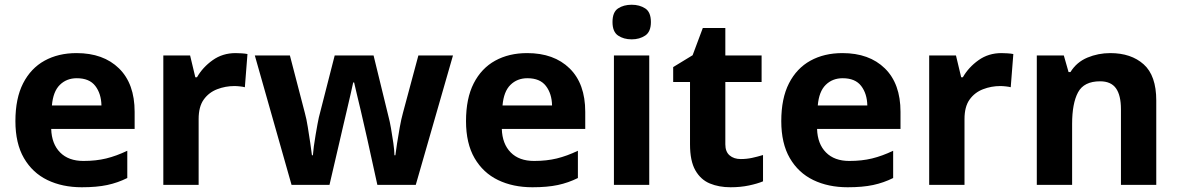

<svg xmlns="http://www.w3.org/2000/svg" viewBox="-20 -780 4973 810"><path d="M303 -556Q416 -556 482 -491.5Q548 -427 548 -308V-236H196Q198 -173 233.5 -137Q269 -101 332 -101Q385 -101 428 -111.5Q471 -122 517 -144V-29Q477 -9 432.5 0.5Q388 10 325 10Q243 10 180 -20.5Q117 -51 81 -113Q45 -175 45 -269Q45 -365 77.5 -428.5Q110 -492 168 -524Q226 -556 303 -556ZM304 -450Q261 -450 232.5 -422Q204 -394 199 -335H408Q407 -385 382 -417.5Q357 -450 304 -450Z M974 -556Q985 -556 1000 -555Q1015 -554 1024 -552L1013 -412Q1006 -414 992.5 -415.5Q979 -417 969 -417Q931 -417 896 -403.5Q861 -390 839.5 -360Q818 -330 818 -278V0H669V-546H782L804 -454H811Q835 -496 877 -526Q919 -556 974 -556Z M1530 -191Q1526 -208 1518.5 -241.5Q1511 -275 1502 -313.5Q1493 -352 1485 -384.5Q1477 -417 1474 -432H1470Q1467 -417 1459.5 -384.5Q1452 -352 1443 -313.5Q1434 -275 1426 -241Q1418 -207 1414 -189L1370 0H1210L1055 -546H1203L1266 -304Q1273 -279 1278.5 -244Q1284 -209 1289 -176.5Q1294 -144 1296 -125H1300Q1301 -139 1304 -162.5Q1307 -186 1311.5 -211Q1316 -236 1319.5 -256.5Q1323 -277 1325 -284L1392 -546H1556L1620 -284Q1624 -270 1629.5 -239Q1635 -208 1639.5 -176Q1644 -144 1644 -125H1648Q1650 -142 1655 -174.5Q1660 -207 1666.5 -243Q1673 -279 1680 -304L1745 -546H1891L1734 0H1572Z M2204 -556Q2317 -556 2383 -491.5Q2449 -427 2449 -308V-236H2097Q2099 -173 2134.5 -137Q2170 -101 2233 -101Q2286 -101 2329 -111.5Q2372 -122 2418 -144V-29Q2378 -9 2333.5 0.5Q2289 10 2226 10Q2144 10 2081 -20.5Q2018 -51 1982 -113Q1946 -175 1946 -269Q1946 -365 1978.5 -428.5Q2011 -492 2069 -524Q2127 -556 2204 -556ZM2205 -450Q2162 -450 2133.5 -422Q2105 -394 2100 -335H2309Q2308 -385 2283 -417.5Q2258 -450 2205 -450Z M2645 -760Q2678 -760 2702 -744.5Q2726 -729 2726 -687Q2726 -646 2702 -630Q2678 -614 2645 -614Q2611 -614 2587.5 -630Q2564 -646 2564 -687Q2564 -729 2587.5 -744.5Q2611 -760 2645 -760ZM2719 -546V0H2570V-546Z M3105 -109Q3130 -109 3153 -114Q3176 -119 3199 -126V-15Q3175 -5 3139.5 2.5Q3104 10 3062 10Q3013 10 2974.5 -6Q2936 -22 2913.5 -61.5Q2891 -101 2891 -171V-434H2820V-497L2902 -547L2945 -662H3040V-546H3193V-434H3040V-171Q3040 -140 3058 -124.5Q3076 -109 3105 -109Z M3534 -556Q3647 -556 3713 -491.5Q3779 -427 3779 -308V-236H3427Q3429 -173 3464.5 -137Q3500 -101 3563 -101Q3616 -101 3659 -111.5Q3702 -122 3748 -144V-29Q3708 -9 3663.5 0.5Q3619 10 3556 10Q3474 10 3411 -20.5Q3348 -51 3312 -113Q3276 -175 3276 -269Q3276 -365 3308.5 -428.5Q3341 -492 3399 -524Q3457 -556 3534 -556ZM3535 -450Q3492 -450 3463.5 -422Q3435 -394 3430 -335H3639Q3638 -385 3613 -417.5Q3588 -450 3535 -450Z M4205 -556Q4216 -556 4231 -555Q4246 -554 4255 -552L4244 -412Q4237 -414 4223.5 -415.5Q4210 -417 4200 -417Q4162 -417 4127 -403.5Q4092 -390 4070.5 -360Q4049 -330 4049 -278V0H3900V-546H4013L4035 -454H4042Q4066 -496 4108 -526Q4150 -556 4205 -556Z M4664 -556Q4752 -556 4805 -508.5Q4858 -461 4858 -356V0H4709V-319Q4709 -378 4688 -407.5Q4667 -437 4621 -437Q4553 -437 4528 -390.5Q4503 -344 4503 -257V0H4354V-546H4468L4488 -476H4496Q4522 -518 4567.5 -537Q4613 -556 4664 -556Z"/></svg>

Font: Noto Sans Kannada
Style: Bold
Weight: 700
Designer: Jelle Bosma - Monotype Design Team
Foundry: Monotype Imaging Inc.
Version: Version 2.005; ttfautohint (v1.8.4.7-5d5b)